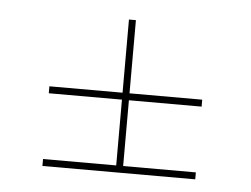

<svg xmlns="http://www.w3.org/2000/svg" viewBox="-35 -468 540 413"><g transform="rotate(5 235.0 -261.0)"><path d="M70 -111H228V-253H70V-268H228V-426H243V-268H400V-253H243V-111H400V-96H70Z"/></g></svg>

Font: Facade Sud
Style: Regular
Weight: 100
Designer: Éléonore Fines
Foundry: Velvetyne Type Foundry
Version: Version 1.001;Glyphs 3.2 (3202)